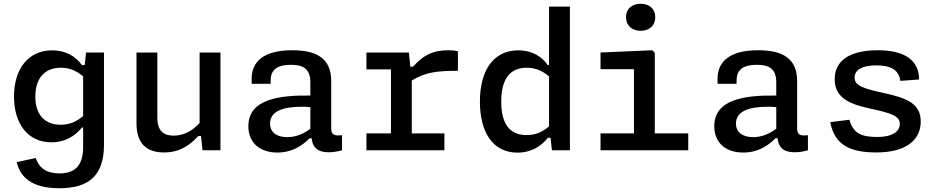

<svg xmlns="http://www.w3.org/2000/svg" viewBox="-20 -800 5000 1022"><path d="M54.5 -286.5C54.5 -141.5 128 -42.5 253.5 -42.5C328.5 -42.5 381 -77.5 416.5 -121.5H422.5V-18C422.5 90.5 370 123 296 123C229 123 188.5 95.5 170 41L69 63C88 142.5 148 202 296 202C452 202 533.5 135.5 533.5 -30V-520.5H438L431 -453.5H416C385 -497.5 333 -532 257.5 -532C131.5 -532 54.5 -434.5 54.5 -286.5ZM168 -286.5C168 -384 218.5 -439.5 304 -439.5C344 -439.5 384 -427 422.5 -393V-182.5C384 -148.5 344.5 -136 303 -136C216 -136 168 -191.5 168 -286.5Z M706.5 -520.5V-144.5C706.5 -34.5 761 11.5 853 11.5C938 11.5 991.5 -28 1035.5 -76H1050L1058 0H1153.5V-520.5H1042.5V-145.5C1005 -104.5 959.5 -78 904 -78C856 -78 817.5 -98 817.5 -174V-520.5Z M1535.5 -532.5C1380 -532.5 1319.5 -469.5 1319.5 -380.5V-354H1420.5L1421 -375C1421.5 -435.5 1466 -455 1527 -455C1589 -455.5 1632 -437 1632 -362.5V-291.5C1469 -293.5 1302 -274 1302 -128C1302 -40.5 1362.5 12 1456 12C1535 12 1588.5 -24.5 1628 -64H1639C1643 -22 1664 10.5 1730 10.5C1751.5 10.5 1775 7 1800.5 0V-80.5C1755.5 -75 1743 -84 1743 -119.5V-368.5C1743 -490 1665 -532.5 1535.5 -532.5ZM1417.5 -142.5C1417.5 -206 1481.5 -232 1590 -232C1604 -232 1618 -231 1632 -229.5V-114.5C1595.5 -88 1556 -70 1509 -70C1452 -70 1417.5 -96 1417.5 -142.5Z M2156.5 -520.5H1930.5V-430.5H2061V-90H1930.5V0H2345.5V-90H2172V-371.5C2245.5 -416.5 2308 -423 2417.5 -423V-527.5C2402 -531 2386 -532.5 2367 -532.5C2279 -532.5 2229 -502 2178.5 -445H2164Z M2534.5 -259C2534.5 -97 2602.5 12.5 2734.5 12.5C2809.5 12.5 2861 -22.5 2896.5 -66.5H2910.5L2918 0H3013.5V-765H2902.5V-453.5H2896C2865 -497.5 2814.5 -532 2738.5 -532C2605.5 -532 2534.5 -424 2534.5 -259ZM2648 -259C2648 -381.5 2696 -439.5 2784 -439.5C2824 -439.5 2864 -427 2902.5 -393V-127.5C2864 -93.5 2824.5 -81 2783 -81C2694 -81 2648 -139 2648 -259Z M3176.5 0H3643.5V-90H3465.5V-519L3452 -532.5L3176.5 -520.5V-431.5H3354.5V-90H3176.5ZM3390 -636C3436.5 -636 3468 -664 3468 -708.5C3468 -753 3436.5 -780 3390 -780C3344 -780 3312 -753 3312 -708.5C3312 -664 3344 -636 3390 -636Z M4015.5 -532.5C3860 -532.5 3799.5 -469.5 3799.5 -380.5V-354H3900.5L3901 -375C3901.5 -435.5 3946 -455 4007 -455C4069 -455.5 4112 -437 4112 -362.5V-291.5C3949 -293.5 3782 -274 3782 -128C3782 -40.5 3842.5 12 3936 12C4015 12 4068.5 -24.5 4108 -64H4119C4123 -22 4144 10.5 4210 10.5C4231.5 10.5 4255 7 4280.5 0V-80.5C4235.5 -75 4223 -84 4223 -119.5V-368.5C4223 -490 4145 -532.5 4015.5 -532.5ZM3897.5 -142.5C3897.5 -206 3961.5 -232 4070 -232C4084 -232 4098 -231 4112 -229.5V-114.5C4075.5 -88 4036 -70 3989 -70C3932 -70 3897.5 -96 3897.5 -142.5Z M4653 -532.5C4496 -532.5 4423 -473 4423 -378C4423 -286 4491.5 -247.5 4609.5 -222.5C4725.5 -197.5 4769.5 -183 4769.5 -140.5C4769.5 -103.5 4736 -71 4650 -71C4578 -71 4522.5 -82.5 4501.5 -162.5L4399.5 -150C4421.5 -31 4500.5 11.5 4644.5 11.5C4800.5 11.5 4881 -53 4881 -153C4881 -248 4809.5 -278 4681.5 -305.5C4571.5 -329.5 4529 -345 4529 -387C4529 -430.5 4573 -452 4645.5 -452C4726 -452 4766 -424.5 4772 -369.5L4872.5 -377C4871.5 -481.5 4792.5 -532.5 4653 -532.5Z"/></svg>

Font: Monaspace Neon Medium
Style: Regular
Weight: 500
Designer: Riley Cran & the Lettermatic Team
Foundry: Lettermatic
Version: Version 1.200 (Monaspace Neon)